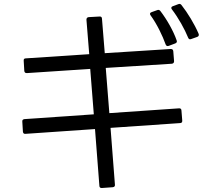

<svg xmlns="http://www.w3.org/2000/svg" viewBox="-20 -890 1040 964"><path d="M971 -705C978 -708 980 -714 977 -721C957 -768 922 -826 891 -865C887 -870 882 -872 875 -869L848 -859C839 -856 838 -849 843 -843C876 -800 907 -744 925 -700C928 -693 933 -691 940 -694ZM860 -672C867 -675 870 -680 867 -687C851 -734 818 -792 785 -835C781 -840 775 -842 769 -839L741 -829C732 -826 731 -820 736 -813C768 -769 796 -711 812 -666C815 -659 821 -657 828 -660ZM102 -534C103 -526 107 -523 115 -523L433 -544L451 -316L103 -292C95 -291 91 -287 92 -279L95 -229C96 -221 100 -217 108 -218L457 -242L479 43C479 51 484 54 491 54L546 50C554 49 558 45 557 37L535 -248L884 -272C892 -272 896 -277 895 -285L891 -335C891 -343 886 -347 878 -346L529 -322L511 -549L843 -570C850 -571 854 -575 854 -583L850 -633C849 -641 845 -644 837 -644L506 -623L492 -796C492 -804 487 -808 479 -807L425 -804C418 -803 414 -799 414 -791L428 -618L110 -597C102 -597 98 -593 99 -585Z"/></svg>

Font: LINE Seed JP App_OTF Regular
Style: Regular
Weight: 400
Designer: LY Corporation & Fontrix & Fontworks
Version: Version 1.002